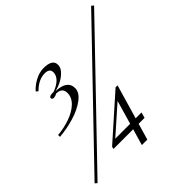

<svg xmlns="http://www.w3.org/2000/svg" viewBox="-239 -1019 1299 1299"><g transform="rotate(-45 410.0 -369.5)"><path d="M1 55.2 -14.2 42 818.8 -824.2 834 -811ZM239.7 -585.9Q348.6 -582 348.6 -506.8Q348.6 -464.8 300.8 -429.2Q252.9 -393.1 181.6 -372.1Q110.4 -351.1 42.5 -346.2V-363.8Q103 -368.7 159.7 -388.7Q216.3 -408.2 252.4 -442.4Q288.6 -476.6 288.6 -520Q288.6 -570.3 233.4 -571.8Q214.8 -562 199.2 -562Q183.6 -562 183.6 -575.2Q183.6 -593.3 227.5 -591.8Q270.5 -607.4 295.4 -631.8Q320.3 -656.2 320.3 -686Q320.3 -723.1 273.4 -723.1Q213.9 -723.1 157.7 -667L143.6 -679.2Q168.5 -709 210 -731.4Q251.5 -753.9 293 -753.9Q378.4 -753.9 378.4 -700.2Q378.4 -673.3 356.4 -649.9Q313 -603.5 239.7 -585.9ZM489.7 -242.2 298.3 -72.8H440.9ZM549.3 -72.8 538.1 -32.2H481.4L447.3 85H395L429.2 -32.2H240.2L245.1 -49.8L545.4 -316.9H564.5L493.2 -72.8Z"/></g></svg>

Font: PlayfairDisplaySC-Italic
Style: Italic
Weight: 400
Italic angle: -14°
Designer: Claus Eggers Sørensen
Foundry: Claus Eggers Sørensen
Version: Version 1.004;PS 001.004;hotconv 1.0.70;makeotf.lib2.5.58329